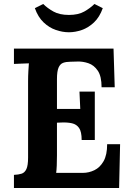

<svg xmlns="http://www.w3.org/2000/svg" viewBox="-20 -944 664 964"><path d="M390 -241Q390 -283 377 -301.5Q364 -320 341.5 -325Q319 -330 292 -329L266 -328V-164Q266 -137 265 -113Q264 -89 262 -76H396Q426 -76 454 -89.5Q482 -103 500 -134.5Q518 -166 518 -220H583L578 0H50V-66Q73 -67 88.5 -72Q104 -77 112.5 -95Q121 -113 121 -153V-536Q121 -563 122.5 -588Q124 -613 125 -626Q109 -625 85 -624.5Q61 -624 50 -623V-700H550L556 -506H490Q490 -561 471 -589Q452 -617 424 -626.5Q396 -636 369 -635L333 -634Q312 -634 297 -628.5Q282 -623 274 -604.5Q266 -586 266 -547V-397H383L379 -484H456V-241ZM326 -782Q294 -782 260.5 -793.5Q227 -805 199 -831.5Q171 -858 155 -903L197 -924Q218 -903 248.5 -886Q279 -869 326 -869Q373 -869 403 -886Q433 -903 454 -924L496 -903Q480 -858 452 -831.5Q424 -805 391 -793.5Q358 -782 326 -782Z"/></svg>

Font: Lora
Style: Weight 700
Weight: 700
Designer: Olga Karpushina, Alexei Vanyashin (Cyrillic)
Foundry: Cyreal
Version: Version 3.001